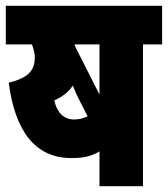

<svg xmlns="http://www.w3.org/2000/svg" viewBox="-20 -642 579 662"><path d="M323 0H473V-489H539V-622H0V-489H90C96 -474 100 -458 100 -444C100 -399 77 -373 10 -357C32 -189 102 -97 226 -97C265 -97 293 -102 323 -120ZM323 -489V-316L240 -480C239 -483 238 -486 237 -489ZM236 -230C200 -230 177 -253 167 -296C195 -308 217 -325 231 -347C239 -327 247 -309 254 -296L282 -241C268 -234 252 -230 236 -230Z"/></svg>

Font: Noto Sans Devanagari ExtraCondensed Black
Style: Regular
Weight: 900
Width: 2
Designer: Jelle Bosma - Monotype Design Team
Foundry: Monotype Imaging Inc.
Version: Version 2.004